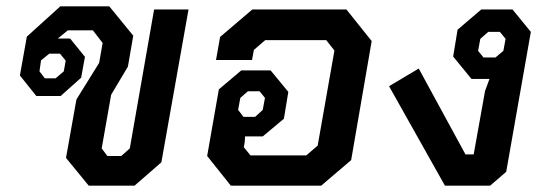

<svg xmlns="http://www.w3.org/2000/svg" viewBox="-20 -588 1729 608"><path d="M189 -88 222 -273 294 -389 305 -452 274 -492H195L163 -466H202L249 -408L237 -342L172 -284H95L43 -349L65 -472L171 -568H326L402 -475L385 -377L332 -288L302 -118L320 -94H364L391 -118L468 -558H577L491 -74L406 0H261ZM156 -340 182 -362 188 -396 170 -418H136L110 -397L105 -362L122 -340Z M636 -94 673 -305 744 -365H837L893 -297L879 -212L812 -156H756L755 -138L752 -122L773 -96H950L986 -127L1039 -428L1013 -461H820L784 -430L778 -398H664L677 -471L779 -558H1077L1157 -458L1092 -81L997 0H711ZM788 -218 812 -240 819 -278 802 -299H765L741 -278L734 -240L751 -218Z M1212 -315 1306 -371 1454 -99H1480L1516 -300L1530 -338H1473L1415 -409L1429 -494L1504 -558H1603L1661 -487L1583 -44L1532 0H1389ZM1549 -406 1574 -427 1581 -465 1563 -487H1526L1501 -465L1494 -427L1511 -406Z"/></svg>

Font: Chakra Petch SemiBold
Style: Italic
Weight: 600
Italic angle: -10°
Designer: Katatrad Aksorn Co.,Ltd.
Foundry: Cadson Demak Co.,Ltd.
Version: Version 1.000; ttfautohint (v1.6)